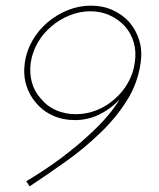

<svg xmlns="http://www.w3.org/2000/svg" viewBox="-20 -653 565 681"><path d="M458 -431Q453 -393 434 -359.5Q415 -326 387 -302Q358 -276 322.5 -262Q287 -248 249 -248Q211 -248 179 -262Q147 -276 126 -302Q103 -326 93.5 -359.5Q84 -393 89 -431Q95 -469 114 -502Q133 -535 163 -560Q191 -584 227 -598.5Q263 -613 300 -613Q338 -613 369.5 -598.5Q401 -584 423 -560Q445 -535 454.5 -502Q464 -469 458 -431ZM479 -431Q485 -473 474 -509.5Q463 -546 439 -574Q415 -601 380 -617Q345 -633 303 -633Q260 -633 220.5 -617Q181 -601 149 -574Q117 -547 95.5 -510Q74 -473 68 -431Q62 -388 73 -351.5Q84 -315 108 -288Q132 -259 167.5 -243Q203 -227 245 -227Q292 -227 332.5 -247Q373 -267 404 -300Q388 -273 360.5 -240.5Q333 -208 292 -171Q251 -133 197 -92.5Q143 -52 73 -10Q76 -6 79 -1.5Q82 3 85 8Q147 -33 212.5 -79.5Q278 -126 334 -180Q390 -233 429.5 -295.5Q469 -358 479 -431Z"/></svg>

Font: Josefin Slab Thin ExtraLight
Style: Italic
Weight: 250
Italic angle: -12°
Version: Version 2.000